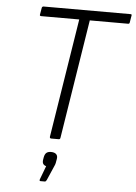

<svg xmlns="http://www.w3.org/2000/svg" viewBox="-59 -700 680 961"><g transform="rotate(5 281.5 -219.0)"><path d="M216 0Q208 0 209 -9L304 -606H113Q110 -606 107.5 -607.5Q105 -609 106 -613L112 -648Q114 -655 121 -655H557Q561 -655 562.5 -653.5Q564 -652 563 -648L557 -612Q556 -606 549 -606H357L262 -8Q261 0 254 0ZM181 217Q175 217 177 209L203 140Q192 137 187.5 129.5Q183 122 185 109L187 97Q190 81 198 74Q206 67 221 67Q239 67 247.5 75.5Q256 84 253 100L251 111Q250 120 247 128.5Q244 137 239 147L212 209Q208 217 203 217Z"/></g></svg>

Font: Sofia Sans Light
Style: Italic
Weight: 300
Italic angle: -9°
Version: Version 4.100-B